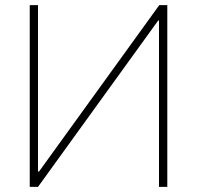

<svg xmlns="http://www.w3.org/2000/svg" viewBox="-20 -727 768 747"><path d="M127.9 -707V-59.6H131.8L599.6 -707H630.9V0H598.6V-647.5H595.7L127.9 0H95.7V-707Z"/></svg>

Font: Pretendard GOV Thin
Style: Regular
Weight: 100
Designer: Base glyphs from Inter by Rasmus Andersson; Hangeul glyphs from Noto Sans CJK(Source Han Sans) by Jang Soo-young and Kan
Foundry: Kil Hyung-jin
Version: Version 1.309